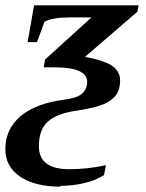

<svg xmlns="http://www.w3.org/2000/svg" viewBox="-53 -477 544 716"><path d="M173 216 172 219Q76 219 21 181Q-33 144 -33 79Q-33 4 24 -44Q80 -91 184 -105Q233 -111 252 -127Q272 -144 272 -172Q272 -226 149 -226H110L115 -255L288 -412H204Q174 -412 151 -408Q125 -403 113 -396L85 -320H50L74 -457H464L459 -433L264 -265Q338 -251 366 -231Q395 -210 395 -177Q395 -144 380 -123Q366 -103 335 -89Q305 -76 237 -65Q161 -55 126 -24Q92 6 92 68Q92 112 121 133Q150 154 204 154Q274 154 342 139L335 176Q304 196 260 206Q219 216 173 216Z"/></svg>

Font: Libra Serif Modern
Style: Bold Italic
Weight: 700
Italic angle: -12°
Designer: Stefan Peev, Context Ltd
Foundry: Stefan Peev, Context Ltd
Version: Version 1.000